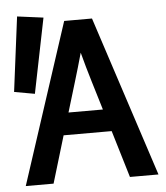

<svg xmlns="http://www.w3.org/2000/svg" viewBox="-51 -738 678 784"><g transform="rotate(-5 288.0 -346.5)"><path d="M294 -523Q277 -462 259 -403Q241 -344 223 -284H364Q346 -344 328 -403Q310 -462 294 -523ZM23 0 238 -658H352L567 0H450L392 -193H195L137 0ZM48 -693 155 -679 93 -372 9 -387Z"/></g></svg>

Font: Codetta
Style: Bold
Weight: 700
Designer: Ulrich Proeller
Foundry: PROSA GmbH
Version: Version 2.00;September 29, 2018;FontCreator 11.5.0.2427 64-b